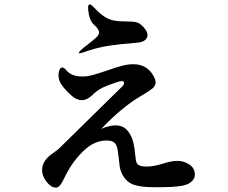

<svg xmlns="http://www.w3.org/2000/svg" viewBox="-20 -834 1040 876"><path d="M340 -593Q340 -601 378 -629Q404 -649 418 -662Q432 -675 432 -685Q432 -701 409 -721Q387 -740 382 -792V-798Q382 -814 389 -814Q395 -814 407 -802Q434 -773 455 -759Q476 -745 499 -740.5Q522 -736 561 -736Q585 -736 598.5 -733.5Q612 -731 625 -720Q653 -695 653 -673Q653 -660 641 -650.5Q629 -641 605 -639Q534 -634 477.5 -625.5Q421 -617 363 -596Q348 -591 343 -591Q340 -591 340 -593ZM869 -37Q869 -12 840 4Q811 20 718 20H678Q630 20 597 11Q564 2 544 -28Q530 -49 526 -76L521 -119Q518 -146 515 -159Q512 -172 505 -180Q493 -193 466 -193Q411 -193 362.5 -147Q314 -101 282 -39L266 -7Q258 7 251 14.5Q244 22 235 22Q213 22 192.5 -4.5Q172 -31 172 -57Q172 -98 212 -128Q218 -133 231 -142Q244 -151 252 -159L535 -437Q546 -446 546 -456Q546 -464 535 -464Q527 -464 510 -458Q473 -446 448 -434Q423 -422 400 -399Q377 -377 353 -377Q326 -377 295 -408Q268 -435 257.5 -452.5Q247 -470 247 -491Q247 -505 251.5 -515.5Q256 -526 263 -526Q273 -526 283 -513Q306 -485 356 -485Q379 -485 404 -492Q429 -499 471 -513Q510 -527 537 -534Q564 -541 587 -541Q642 -541 671 -502Q690 -475 690 -459Q690 -442 674.5 -429.5Q659 -417 628 -399Q540 -349 442 -246Q480 -262 507 -262Q541 -262 561 -239Q581 -216 589 -181Q595 -155 597 -126Q598 -113 600 -102.5Q602 -92 606 -87Q615 -74 649 -74Q681 -74 725 -88Q741 -93 757.5 -96.5Q774 -100 789 -100Q819 -100 844 -83.5Q869 -67 869 -37Z"/></svg>

Font: Shippori Antique
Style: Regular
Weight: 400
Designer: FONTDASU
Foundry: FONTDASU / Google Inc. / but / Adobe
Version: Version 2.001